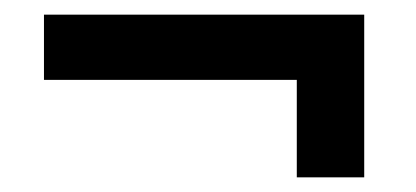

<svg xmlns="http://www.w3.org/2000/svg" viewBox="-20 -450 567 262"><path d="M385 -208V-341H40V-430H477V-208Z"/></svg>

Font: Stick No Bills SemiBold
Style: Regular
Weight: 600
Designer: Kosala Senevirathne, Siva Puranthara, Lasantha Premarathna, Tharique Azeez
Foundry: mooniak
Version: Version 2.000